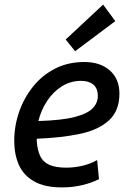

<svg xmlns="http://www.w3.org/2000/svg" viewBox="-20 -803 556 836"><path d="M250 13Q174 13 128 -13.5Q82 -40 62 -85.5Q42 -131 42 -189Q42 -254 63 -315Q84 -376 123.5 -425.5Q163 -475 219.5 -504Q276 -533 347 -533Q417 -533 458.5 -496Q500 -459 500 -395Q500 -321 454.5 -279Q409 -237 327.5 -220Q246 -203 140 -199Q140 -196 140 -193Q140 -190 140 -188Q143 -149 155 -123.5Q167 -98 194.5 -85.5Q222 -73 269 -73Q303 -73 338 -81Q373 -89 403 -106L411 -23Q380 -7 338 3Q296 13 250 13ZM147 -276Q249 -279 305 -293.5Q361 -308 383.5 -331.5Q406 -355 406 -385Q406 -418 386.5 -434.5Q367 -451 333 -451Q288 -451 250 -427.5Q212 -404 185.5 -364Q159 -324 147 -276ZM307 -580 266 -631 429 -783 482 -711Z"/></svg>

Font: Ubuntu Sans Medium
Style: Italic
Weight: 500
Italic angle: -13.5°
Designer: Dalton Maag Ltd
Foundry: Dalton Maag Ltd
Version: Version 1.006